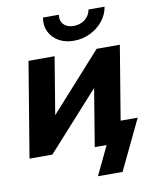

<svg xmlns="http://www.w3.org/2000/svg" viewBox="-95 -800 807 1026"><g transform="rotate(-10 308.0 -287.0)"><path d="M503.9 0H362.3L413.6 -310.5H412.6L132.3 0H8.3L93.8 -515.6H235.4L184.1 -206.1H185.1L463.4 -515.6H589.4ZM352.1 -579.1Q304.7 -579.1 270 -599.1Q235.4 -619.1 219 -653.3Q202.6 -687.5 210 -730H296.4Q291 -697.8 310.3 -677.5Q329.6 -657.2 364.7 -657.2Q400.4 -657.2 426 -677.5Q451.7 -697.8 457 -730H544.4Q537.6 -687.5 509.8 -653.3Q481.9 -619.1 440.7 -599.1Q399.4 -579.1 352.1 -579.1ZM352.1 156.2 426.8 0H387.2L406.2 -115.2H615.7L485.8 156.2Z"/></g></svg>

Font: Inter Display
Style: Bold Italic
Weight: 700
Italic angle: -9.39999°
Designer: Rasmus Andersson
Foundry: rsms
Version: Version 4.000;git-a52131595